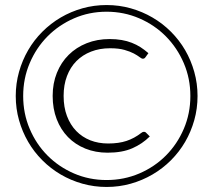

<svg xmlns="http://www.w3.org/2000/svg" viewBox="-20 -735 846 762"><path d="M540 -207Q546 -212 551.5 -212Q554 -212 556 -211Q558 -210 559 -209L574.5 -193.5Q545 -164 505 -146.5Q465 -129 407 -129Q359 -129 318.8 -145.2Q278.5 -161.5 249.8 -191Q221 -220.5 205 -262Q189 -303.5 189 -354.5Q189 -404.5 205.8 -446Q222.5 -487.5 252.5 -517.2Q282.5 -547 324 -563.5Q365.5 -580 415 -580Q441 -580 462.8 -576.2Q484.5 -572.5 503 -565.2Q521.5 -558 537.5 -547.8Q553.5 -537.5 569 -524L557 -507.5Q553.5 -502 547 -502Q542 -502 533.8 -508.5Q525.5 -515 511 -522.8Q496.5 -530.5 473.8 -537Q451 -543.5 417 -543.5Q375.5 -543.5 341.5 -530.2Q307.5 -517 283.2 -492.5Q259 -468 245.8 -433Q232.5 -398 232.5 -354.5Q232.5 -309.5 245.8 -274.5Q259 -239.5 282.5 -215.2Q306 -191 338.2 -178.2Q370.5 -165.5 409 -165.5Q451.5 -165.5 482.2 -175.8Q513 -186 540 -207ZM42.5 -354Q42.5 -403.5 55.5 -449.8Q68.5 -496 91.8 -536Q115 -576 148 -609Q181 -642 221 -665.5Q261 -689 307 -702Q353 -715 403 -715Q453 -715 499 -702Q545 -689 585.2 -665.5Q625.5 -642 658.5 -609Q691.5 -576 714.8 -536Q738 -496 751 -449.8Q764 -403.5 764 -354Q764 -304 751 -258Q738 -212 714.8 -172Q691.5 -132 658.5 -99Q625.5 -66 585.2 -42.5Q545 -19 499 -6Q453 7 403 7Q353.5 7 307.2 -6Q261 -19 221 -42.5Q181 -66 148 -99Q115 -132 91.8 -172Q68.5 -212 55.5 -258Q42.5 -304 42.5 -354ZM72 -354Q72 -284.5 97.8 -223.8Q123.5 -163 168.5 -117.8Q213.5 -72.5 273.8 -46.5Q334 -20.5 403 -20.5Q472 -20.5 532.8 -46.5Q593.5 -72.5 638.5 -117.8Q683.5 -163 709.5 -223.8Q735.5 -284.5 735.5 -354Q735.5 -423.5 709.5 -484.2Q683.5 -545 638.5 -590.5Q593.5 -636 532.8 -662.2Q472 -688.5 403 -688.5Q334 -688.5 273.8 -662.2Q213.5 -636 168.5 -590.5Q123.5 -545 97.8 -484.2Q72 -423.5 72 -354Z"/></svg>

Font: Lato Light
Style: Regular
Weight: 300
Designer: Lukasz Dziedzic
Foundry: Lukasz Dziedzic
Version: Version 1.104; Western+Polish opensource